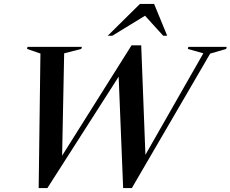

<svg xmlns="http://www.w3.org/2000/svg" viewBox="-20 -955 1180 983"><path d="M1021 -682 941.5 -704.5 944.5 -715H1140.5L1138 -704.5L1056 -680.5L655 8H610.5L587.5 -562.5L222.5 8H178L187 -681L118.5 -704.5L121 -715H399.5L396 -704.5L308.5 -682L298 -158L653.5 -723H703L724.5 -162.5ZM531.5 -772 696.5 -935H769L836 -772H815.5L722.5 -874.5L555 -772Z"/></svg>

Font: Newsreader 72pt Medium
Style: Italic
Weight: 500
Italic angle: -17°
Designer: Hugues Gentile
Foundry: Production Type
Version: Version 1.003; ttfautohint (v1.8.3)